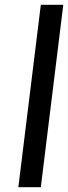

<svg xmlns="http://www.w3.org/2000/svg" viewBox="-20 -750 282 795"><path d="M149 25 242 -730H149L56 25Z"/></svg>

Font: Bluebird
Style: LiObl
Weight: 300
Designer: Jasper
Foundry: Cannot Into Space Fonts
Version: Version 0.98